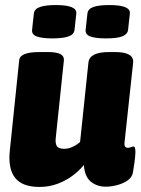

<svg xmlns="http://www.w3.org/2000/svg" viewBox="-20 -731 560 760"><path d="M136 9Q68 9 39.5 -27.5Q11 -64 19 -136L56 -493Q59 -525 137 -525H168Q204 -525 219 -517Q234 -509 233 -493L201 -188Q198 -165 204.5 -153.5Q211 -142 234 -142Q251 -142 268 -150Q285 -158 297 -169L330 -483Q334 -525 412 -525H435Q511 -525 507 -483L473 -168Q470 -146 486 -146Q493 -146 498.5 -148.5Q504 -151 509 -151Q512 -151 514 -146.5Q516 -142 516 -129Q516 -116 512.5 -89.5Q509 -63 506 -47Q502 -28 484 -16Q466 -4 442.5 2Q419 8 399 8Q364 8 339.5 -12Q315 -32 312 -78Q296 -58 270.5 -38Q245 -18 210.5 -4.5Q176 9 136 9ZM399 -579Q359 -579 338 -586.5Q317 -594 319 -613L326 -677Q328 -696 350 -703.5Q372 -711 413 -711Q498 -711 494 -677L487 -613Q485 -596 465 -587.5Q445 -579 399 -579ZM187 -579Q147 -579 126 -586.5Q105 -594 107 -613L114 -677Q116 -696 138.5 -703.5Q161 -711 201 -711Q286 -711 282 -677L275 -613Q273 -594 250.5 -586.5Q228 -579 187 -579Z"/></svg>

Font: Asap Semi Condensed Semi Condensed Black
Style: Italic
Weight: 900
Width: 4
Italic angle: -6°
Designer: Pablo Cosgaya
Foundry: Omnibus-Type
Version: Version 3.001; ttfautohint (v1.8.4.7-5d5b)